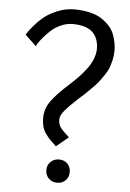

<svg xmlns="http://www.w3.org/2000/svg" viewBox="-57 -862 616 911"><g transform="rotate(5 251.0 -406.5)"><path d="M382.8 -640.1Q382.8 -750 258.8 -750Q230 -750 202.1 -737.5Q174.3 -725.1 155.5 -707.5Q136.7 -689.9 121.8 -672.4Q106.9 -654.8 99.6 -642.6L92.8 -629.9L40 -680.2Q43.5 -686 49.6 -695.3Q55.7 -704.6 76.7 -728.8Q97.7 -752.9 121.3 -771.2Q145 -789.6 182.4 -804.7Q219.7 -819.8 258.8 -819.8Q301.8 -819.8 336.2 -811.3Q370.6 -802.7 392.6 -787.6Q414.6 -772.5 429.9 -754.9Q445.3 -737.3 452.9 -715.8Q460.4 -694.3 463.6 -676.5Q466.8 -658.7 466.8 -640.1Q466.8 -617.7 461.4 -595.5Q456.1 -573.2 449.5 -556.4Q442.9 -539.6 428.2 -518.6Q413.6 -497.6 404.5 -486.1Q395.5 -474.6 374.5 -453.9Q353.5 -433.1 345.5 -425.5Q337.4 -418 314 -397Q274.9 -361.3 254.4 -336.7Q233.9 -312 233.9 -293Q233.9 -270.5 245.6 -254.6Q257.3 -238.8 287.1 -212.9L229 -165Q209.5 -182.6 199.5 -193.1Q189.5 -203.6 178 -219.7Q166.5 -235.8 161.9 -253.7Q157.2 -271.5 157.2 -293.9Q157.2 -337.4 182.9 -373.5Q208.5 -409.7 261.2 -457Q287.1 -480.5 304.7 -498.5Q322.3 -516.6 341.6 -541Q360.8 -565.4 371.3 -590.3Q381.8 -615.2 382.8 -640.1ZM250 6.8Q225.6 6.8 209.7 -9Q193.8 -24.9 193.8 -48.8Q193.8 -72.8 209.7 -88.4Q225.6 -104 250 -104Q274.4 -104 289.8 -88.6Q305.2 -73.2 305.2 -48.8Q305.2 -24.4 289.6 -8.8Q273.9 6.8 250 6.8Z"/></g></svg>

Font: Junction Regular
Style: Regular
Weight: 500
Designer: Caroline Hadilaksono
Foundry: Caroline Hadilaksono
Version: Version 1.056